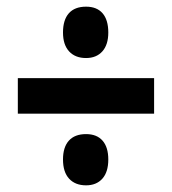

<svg xmlns="http://www.w3.org/2000/svg" viewBox="-20 -639 513 573"><path d="M33.2 -299.8V-405.8H439.9V-299.8ZM236.8 -85.9Q204.6 -85.9 186.3 -105.7Q168 -125.5 168 -163.1Q168 -199.7 185.5 -219.2Q203.1 -238.8 236.8 -238.8Q269 -238.8 286.1 -219.2Q303.2 -199.7 303.2 -163.1Q303.2 -125.5 285.4 -105.7Q267.6 -85.9 236.8 -85.9ZM236.8 -465.8Q204.6 -465.8 186.3 -485.6Q168 -505.4 168 -542Q168 -579.6 185.5 -599.4Q203.1 -619.1 236.8 -619.1Q269 -619.1 286.1 -599.4Q303.2 -579.6 303.2 -542Q303.2 -505.4 285.4 -485.6Q267.6 -465.8 236.8 -465.8Z"/></svg>

Font: Open Sans Condensed
Style: Regular
Weight: 400
Width: 3
Designer: Monotype Design Team
Foundry: Monotype Imaging Inc.
Version: Version 3.000